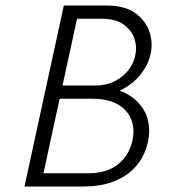

<svg xmlns="http://www.w3.org/2000/svg" viewBox="-20 -678 618 698"><path d="M69 0 212 -658H366Q433 -658 471 -631Q509 -604 523 -563Q537 -522 527 -480Q519 -443 491.5 -408Q464 -373 420.5 -351Q377 -329 321 -329L328 -362Q395 -362 441.5 -336.5Q488 -311 509 -266Q530 -221 518 -163Q507 -112 476 -75.5Q445 -39 396.5 -19.5Q348 0 284 0ZM138 -48H300Q366 -48 407 -79Q448 -110 461 -165Q471 -210 456.5 -245Q442 -280 406.5 -299.5Q371 -319 317 -319H175L186 -367H325Q365 -367 395.5 -382Q426 -397 445.5 -421.5Q465 -446 471 -474Q479 -507 468.5 -538Q458 -569 428.5 -589.5Q399 -610 349 -610H260Z"/></svg>

Font: Ysabeau Infant Light
Style: Italic
Weight: 300
Italic angle: -12°
Designer: Christian Thalmann (Catharsis Fonts)
Version: Version 2.001;gftools[0.9.30]; featfreeze: ss01,ss02,lnum